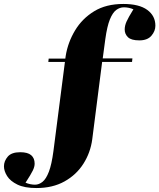

<svg xmlns="http://www.w3.org/2000/svg" viewBox="-109 -764 805 970"><path d="M75 186Q15 186 -21 168.5Q-57 151 -73 125.5Q-89 100 -89 76Q-89 50 -70 27.5Q-51 5 -7 5Q31 5 48.5 20Q66 35 66 63Q66 78 57 97Q48 116 20 159Q44 169 68 169Q88 169 106 154.5Q124 140 138 103.5Q152 67 161 -1L219 -451H135L137 -468H221L223 -482Q234 -550 270 -610Q306 -670 366.5 -707Q427 -744 514 -744Q594 -744 635 -714Q676 -684 676 -634Q676 -607 656 -583.5Q636 -560 595 -560Q554 -560 537.5 -576Q521 -592 521 -615Q521 -634 530 -654.5Q539 -675 565 -717Q542 -727 517 -727Q496 -727 478 -713.5Q460 -700 446 -665.5Q432 -631 423 -566L410 -469H560L558 -451H407L357 -60Q348 7 312.5 63Q277 119 217 152.5Q157 186 75 186Z"/></svg>

Font: Literata 72pt ExtraBold
Style: Regular
Weight: 800
Designer: Latin by Veronika Burian and Jose Scaglione. Greek by Irene Vlachou. Cyrillic by Vera Evstafieva.
Foundry: TypeTogether
Version: Version 3.002